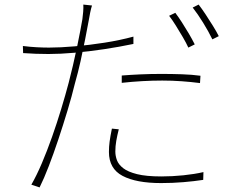

<svg xmlns="http://www.w3.org/2000/svg" viewBox="-20 -782 1040 839"><path d="M382 -758Q378 -746 374 -726.5Q370 -707 368 -694Q361 -656 352 -610Q343 -564 332 -514.5Q321 -465 307 -416Q294 -362 275 -299Q256 -236 235 -173Q214 -110 193 -55.5Q172 -1 153 37L117 25Q140 -15 163 -69Q186 -123 207.5 -184Q229 -245 247.5 -306Q266 -367 280 -420Q289 -454 298.5 -495Q308 -536 316.5 -576Q325 -616 331 -648.5Q337 -681 340 -698Q342 -712 343.5 -730.5Q345 -749 344 -762ZM194 -574Q243 -574 306.5 -579.5Q370 -585 437 -595.5Q504 -606 563 -622V-590Q501 -577 434.5 -567Q368 -557 305.5 -551.5Q243 -546 192 -546Q163 -546 136.5 -547Q110 -548 81 -550L80 -581Q112 -577 141 -575.5Q170 -574 194 -574ZM512 -452Q549 -455 593.5 -457Q638 -459 685 -459Q730 -459 774.5 -457.5Q819 -456 856 -451L854 -419Q815 -424 773.5 -427Q732 -430 689 -430Q647 -430 602 -427.5Q557 -425 512 -420ZM499 -217Q492 -189 488 -166Q484 -143 484 -120Q484 -101 491 -82Q498 -63 518.5 -47Q539 -31 579 -21Q619 -11 685 -11Q733 -11 781.5 -16Q830 -21 869 -30L868 4Q829 10 781.5 14Q734 18 684 18Q575 18 515.5 -13.5Q456 -45 456 -118Q456 -141 459 -163.5Q462 -186 469 -220ZM746 -726Q759 -709 774.5 -685Q790 -661 805 -635.5Q820 -610 831 -588L803 -574Q794 -594 779 -619.5Q764 -645 748.5 -670Q733 -695 719 -713ZM848 -762Q862 -744 878.5 -719Q895 -694 910.5 -669Q926 -644 936 -624L908 -610Q891 -645 867.5 -683Q844 -721 822 -749Z"/></svg>

Font: Noto Sans KR Thin
Style: Regular
Weight: 100
Designer: Ryoko NISHIZUKA 西塚涼子 (kana, bopomofo & ideographs); Paul D. Hunt (Latin, Greek & Cyrillic); Sandoll Communications 산돌커뮤니
Foundry: Adobe
Version: Version 2.004-H2;hotconv 1.0.118;makeotfexe 2.5.65603